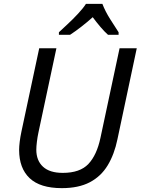

<svg xmlns="http://www.w3.org/2000/svg" viewBox="-20 -964 728 994"><path d="M300 10Q188 10 133.5 -41.5Q79 -93 79 -188Q79 -205 82 -230Q85 -255 91 -283L183 -714H272L179 -278Q174 -255 171 -230Q168 -205 168 -189Q168 -133 202.5 -101Q237 -69 305 -69Q394 -69 437.5 -115Q481 -161 500 -250L599 -714H688L588 -243Q572 -165 537.5 -108Q503 -51 445 -20.5Q387 10 300 10ZM285 -784V-797Q302 -813 330 -839Q358 -865 384.5 -893.5Q411 -922 425 -944H510Q525 -905 550 -865.5Q575 -826 594 -797V-784H539Q521 -800 500.5 -824Q480 -848 460 -875Q430 -848 399.5 -824.5Q369 -801 343 -784Z"/></svg>

Font: Manna Sans
Style: Italic
Weight: 400
Italic angle: -12°
Designer: Monotype Design Team
Foundry: Monotype Imaging Inc.
Version: Version 2.001.1; ttfautohint (v1.8.2)